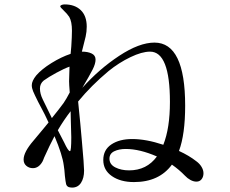

<svg xmlns="http://www.w3.org/2000/svg" viewBox="-20 -829 1040 870"><path d="M902 -44Q902 -28 893.5 -17Q885 -6 870 -6Q857 -6 843 -13.5Q829 -21 818 -33Q792 -60 759 -83Q701 -4 587 -4Q526 -4 487 -31Q448 -58 448 -104Q448 -150 484.5 -174.5Q521 -199 579 -199Q642 -199 720 -173Q750 -248 750 -367Q750 -595 660 -595Q623 -595 571 -570Q519 -545 472 -507Q393 -441 334 -369L344 -268L351 -190Q361 -80 361 -56Q361 -22 347 -0.5Q333 21 307 21Q300 21 292 19Q282 15 279.5 5Q277 -5 274 -32Q272 -62 269 -79Q263 -127 227 -212Q206 -173 180 -115Q175 -101 172 -96Q155 -67 129 -67Q112 -67 99.5 -77.5Q87 -88 87 -106Q87 -140 132 -192Q155 -219 177 -246L200 -274Q181 -315 172 -331L153 -367Q136 -401 130 -415.5Q124 -430 124 -443Q124 -462 144 -487Q169 -516 213.5 -543.5Q258 -571 300 -585L303 -618Q306 -663 306 -690Q306 -731 294 -752Q285 -766 269 -781Q253 -796 253 -800Q253 -804 259 -806.5Q265 -809 273 -809Q319 -809 346 -783Q373 -757 373 -708Q373 -685 368 -663Q363 -641 351 -595H352Q378 -595 395.5 -586.5Q413 -578 413 -559Q413 -540 399.5 -513.5Q386 -487 353 -431Q429 -516 520 -576Q611 -636 680 -636Q819 -636 819 -350Q819 -220 791 -145Q837 -124 870 -98Q885 -87 893.5 -72.5Q902 -58 902 -44ZM215 -294Q246 -332 268 -362Q281 -381 296 -410Q293 -448 293 -461Q293 -483 295 -527Q272 -519 236 -499.5Q200 -480 178 -464Q161 -450 161 -428Q161 -404 174 -378Q196 -332 215 -294ZM301 -281 300 -325Q269 -285 242 -239L271 -183Q289 -144 297 -144Q303 -144 303 -207Q303 -227 301 -281ZM691 -120Q613 -154 550 -154Q519 -154 497.5 -143.5Q476 -133 476 -110Q476 -84 502.5 -70.5Q529 -57 565 -57Q645 -57 691 -120Z"/></svg>

Font: Shippori Mincho Medium
Style: Regular
Weight: 500
Designer: FONTDASU
Foundry: FONTDASU / Google Inc. / but / Adobe
Version: Version 3.110; ttfautohint (v1.8.3)